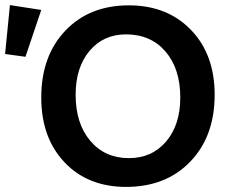

<svg xmlns="http://www.w3.org/2000/svg" viewBox="-117 -725 908 754"><path d="M-17 -502 -97 -513 -78 -705 45 -686ZM378 9Q228 9 136.5 -87.5Q45 -184 45 -342Q45 -505 139.5 -604.5Q234 -704 389 -704Q540 -704 633 -607.5Q726 -511 726 -353Q726 -190 630.5 -90.5Q535 9 378 9ZM389 -104Q480 -104 535.5 -169.5Q591 -235 591 -342Q591 -455 533 -522.5Q475 -590 378 -590Q289 -590 234.5 -525Q180 -460 180 -353Q180 -240 237.5 -172Q295 -104 389 -104Z"/></svg>

Font: Cantarell
Style: Bold
Weight: 700
Designer: Dave Crossland, Nikolaus Waxweiler, Florian Fecher, Jacques Le Bailly, Eben Sorkin, Alexei Vanyashin, Alexios Zavras, Em
Version: Version 0.303